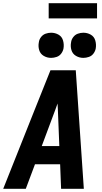

<svg xmlns="http://www.w3.org/2000/svg" viewBox="-38 -1171 634 1191"><path d="M-18 0H122L179 -152H335L341 0H482L432 -735H275L177 -490ZM221 -265 305 -490Q313 -511 319 -529Q320 -511 321 -490L330 -265ZM479 -812Q496 -812 513.5 -818Q531 -824 542 -839Q553 -854 556 -871Q560 -896 553 -920Q546 -944 525 -956Q504 -968 479 -968Q462 -968 445 -962Q428 -956 416.5 -941Q405 -926 403 -909Q398 -884 405 -860.5Q412 -837 433 -824.5Q454 -812 479 -812ZM279 -812Q296 -812 313.5 -818Q331 -824 342 -839Q353 -854 356 -871Q360 -896 353 -920Q346 -944 325 -956Q304 -968 279 -968Q262 -968 245 -962Q228 -956 216.5 -941Q205 -926 203 -909Q198 -884 205 -860.5Q212 -837 233 -824.5Q254 -812 279 -812ZM264 -1057H564V-1151H264Z"/></svg>

Font: Iosevka Sparkle Extrabold
Style: Italic
Weight: 800
Italic angle: -9°
Designer: Belleve Invis
Foundry: Belleve Invis
Version: Version 4.5.0; ttfautohint (v1.8.3)